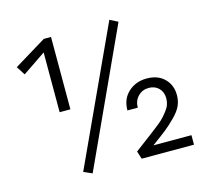

<svg xmlns="http://www.w3.org/2000/svg" viewBox="-99 -778 963 897"><g transform="rotate(-15 383.0 -329.5)"><path d="M503 -666 542 -646 242 7 201 -11ZM219 -309H167V-598L55 -522L28 -564L184 -659H219ZM550 -46H734V0H481L469 -38Q485 -50 513 -71Q541 -92 555.5 -103Q570 -114 591 -130.5Q612 -147 622.5 -158.5Q633 -170 644.5 -185Q656 -200 660.5 -214Q665 -228 665 -243Q665 -273 646.5 -292Q628 -311 598 -311Q567 -311 546 -289.5Q525 -268 525 -235H475Q475 -290 511 -323Q547 -356 600 -356Q654 -356 685.5 -324.5Q717 -293 717 -245Q717 -217 706.5 -193.5Q696 -170 669 -143Q642 -116 620 -98.5Q598 -81 550 -46Z"/></g></svg>

Font: EauTestInfant
Style: Italic
Weight: 400
Italic angle: -12°
Designer: Christian Thalmann (Catharsis Fonts)
Version: Version 0.001;PS 000.001;hotconv 1.0.88;makeotf.lib2.5.64775